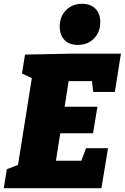

<svg xmlns="http://www.w3.org/2000/svg" viewBox="-32 -993 658 1013"><path d="M422 -211H538L503 0H-12L4 -100L63 -123L136 -581L84 -605L100 -705L350 -710H606L574 -508H460L453 -565H330L309 -430H482L459 -290H286L263 -145H397ZM379 -756Q333 -756 308 -782.5Q283 -809 283 -853Q283 -906 316.5 -939.5Q350 -973 401 -973Q445 -973 471 -947.5Q497 -922 497 -876Q497 -824 464 -790Q431 -756 379 -756Z"/></svg>

Font: Bitter Black
Style: Italic
Weight: 900
Italic angle: -9°
Designer: Sol Matas, and Bitter project Authors
Foundry: Sol Matas
Version: Version 2.001